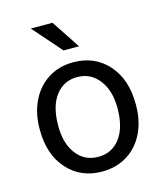

<svg xmlns="http://www.w3.org/2000/svg" viewBox="-113 -834 796 930"><g transform="rotate(-15 285.0 -369.5)"><path d="M44.4 -269Q44.4 -346.7 75 -408.7Q105.5 -470.7 159.9 -504.4Q214.4 -538.1 284.2 -538.1Q392.1 -538.1 458.7 -463.4Q525.4 -388.7 525.4 -264.6V-258.3Q525.4 -181.2 495.8 -119.9Q466.3 -58.6 411.4 -24.4Q356.4 9.8 285.2 9.8Q177.7 9.8 111.1 -64.9Q44.4 -139.6 44.4 -262.7ZM135.3 -258.3Q135.3 -170.4 176 -117.2Q216.8 -64 285.2 -64Q354 -64 394.5 -117.9Q435.1 -171.9 435.1 -269Q435.1 -356 393.8 -409.9Q352.5 -463.9 284.2 -463.9Q217.3 -463.9 176.3 -410.6Q135.3 -357.4 135.3 -258.3ZM332.5 -605.5H254.9L128.9 -749H237.8Z"/></g></svg>

Font: RobotoDraft
Style: Regular
Weight: 400
Version: Version 2.001101; 2014